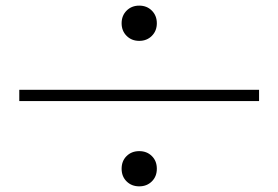

<svg xmlns="http://www.w3.org/2000/svg" viewBox="-20 -680 980 676"><path d="M47.9 -324.2V-363.8H892.1V-324.2ZM425.8 -130.6Q443.4 -147.9 470.2 -147.9Q497.1 -147.9 514.6 -130.6Q532.2 -113.3 532.2 -85.9Q532.2 -58.6 514.6 -41.3Q497.1 -23.9 470.2 -23.9Q443.4 -23.9 425.8 -41.3Q408.2 -58.6 408.2 -85.9Q408.2 -113.3 425.8 -130.6ZM425.8 -642.6Q443.4 -660.2 470.2 -660.2Q497.1 -660.2 514.6 -642.6Q532.2 -625 532.2 -598.1Q532.2 -571.3 514.6 -553.7Q497.1 -536.1 470.2 -536.1Q443.4 -536.1 425.8 -553.7Q408.2 -571.3 408.2 -598.1Q408.2 -625 425.8 -642.6Z"/></svg>

Font: Flanker Steampunk
Style: Regular
Weight: 400
Designer: Alexey Kryukov, Leonardo Di Lena
Foundry: Alexey Kryukov, Leonardo Di Lena
Version: 1.210